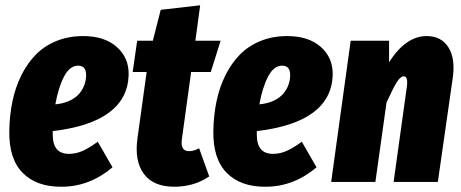

<svg xmlns="http://www.w3.org/2000/svg" viewBox="-20 -687 1741 725"><path d="M293.9 -550.8Q374.5 -550.8 420.9 -509.8Q467.3 -468.8 465.8 -403.8Q460 -225.1 179.2 -191.9V-178.2Q179.2 -106 240.2 -106Q266.6 -106 291.5 -116.9Q316.4 -127.9 349.1 -151.9L404.8 -55.2Q317.9 18.1 212.9 18.1Q118.2 19 65.7 -34.2Q13.2 -87.4 15.1 -192.9Q16.1 -252 27.1 -304.7Q38.1 -357.4 60.5 -402.6Q83 -447.8 115.2 -480.7Q147.5 -513.7 193.1 -532.2Q238.8 -550.8 293.9 -550.8ZM189 -293Q220.2 -295.9 243.7 -307.1Q267.1 -318.4 280 -334.2Q293 -350.1 299.1 -367.7Q305.2 -385.3 305.2 -403.8Q305.2 -439 274.9 -439Q243.2 -439 221.7 -397.7Q200.2 -356.4 189 -293Z M701.7 -415 667 -163.1Q659.7 -116.2 693.8 -116.2Q711.4 -116.2 731.9 -127L770 -21Q713.4 18.1 637.7 18.1Q559.1 18.1 523.2 -30.5Q487.3 -79.1 499 -164.1L533.7 -415H481L498 -533.2H557.1L586.9 -649.9L735.8 -667L717.8 -533.2H813L775.9 -415Z M1064.5 -550.8Q1145 -550.8 1191.4 -509.8Q1237.8 -468.8 1236.3 -403.8Q1230.5 -225.1 949.7 -191.9V-178.2Q949.7 -106 1010.7 -106Q1037.1 -106 1062 -116.9Q1086.9 -127.9 1119.6 -151.9L1175.3 -55.2Q1088.4 18.1 983.4 18.1Q888.7 19 836.2 -34.2Q783.7 -87.4 785.6 -192.9Q786.6 -252 797.6 -304.7Q808.6 -357.4 831.1 -402.6Q853.5 -447.8 885.7 -480.7Q918 -513.7 963.6 -532.2Q1009.3 -550.8 1064.5 -550.8ZM959.5 -293Q990.7 -295.9 1014.2 -307.1Q1037.6 -318.4 1050.5 -334.2Q1063.5 -350.1 1069.6 -367.7Q1075.7 -385.3 1075.7 -403.8Q1075.7 -439 1045.4 -439Q1013.7 -439 992.2 -397.7Q970.7 -356.4 959.5 -293Z M1591.3 -550.8Q1646.5 -550.8 1673.3 -508.1Q1700.2 -465.3 1689.5 -392.1L1633.3 0H1466.3L1516.6 -361.8Q1521 -398.9 1504.4 -398.9Q1492.2 -398.9 1478 -376.2Q1463.9 -353.5 1439.5 -299.8L1397.5 0H1230.5L1304.2 -533.2H1449.2V-452.1Q1512.2 -550.8 1591.3 -550.8Z"/></svg>

Font: Fira Sans Compressed ExtraBold
Style: Italic
Weight: 800
Width: 3
Italic angle: -8°
Designer: Carrois Corporate & Edenspiekermann AG
Foundry: Carrois Corporate GbR & Edenspiekermann AG
Version: Version 4.203;PS 004.203;hotconv 1.0.88;makeotf.lib2.5.64775